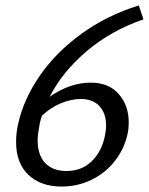

<svg xmlns="http://www.w3.org/2000/svg" viewBox="-20 -679 546 704"><path d="M452 -231Q452 -204 447 -185Q435 -132 401 -88.5Q367 -45 316 -20Q265 5 206 5Q129 5 84 -38Q39 -81 39 -158Q39 -194 47 -227Q67 -316 126 -401.5Q185 -487 278.5 -555Q372 -623 489 -659L506 -608Q387 -567 298 -491.5Q209 -416 162 -324Q236 -376 313 -376Q379 -376 415.5 -334Q452 -292 452 -231ZM369 -219Q369 -263 345 -289.5Q321 -316 276 -316Q241 -316 203.5 -300.5Q166 -285 134 -255Q128 -239 125 -222Q118 -185 118 -165Q118 -110 146 -81Q174 -52 223 -52Q279 -52 315.5 -87Q352 -122 364 -178Q369 -201 369 -219Z"/></svg>

Font: Ysabeau Medium
Style: Italic
Weight: 500
Italic angle: -12°
Designer: Christian Thalmann (Catharsis Fonts)
Version: Version 0.003